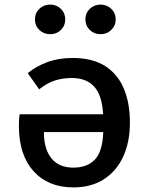

<svg xmlns="http://www.w3.org/2000/svg" viewBox="-20 -811 655 845"><path d="M300 -555.9Q387.2 -555.9 442.8 -520.3Q498.5 -484.6 525.1 -420.8Q551.8 -356.9 551.8 -271.8Q551.8 -186.2 522.3 -122.1Q492.8 -57.9 437.2 -22.1Q381.5 13.8 302.6 13.8Q192.3 13.8 127.7 -57.7Q63.1 -129.2 63.1 -256.9Q63.1 -269.7 63.8 -283.1Q64.6 -296.4 66.2 -308.2H433.8Q429.2 -391.8 394.6 -429.7Q360 -467.7 296.4 -467.7Q255.4 -467.7 220.8 -456.4Q186.2 -445.1 152.3 -417.9L102.1 -489.2Q140 -520 189 -537.9Q237.9 -555.9 300 -555.9ZM302.6 -73.3Q364.1 -73.3 397.7 -108.7Q431.3 -144.1 434.4 -229.7H173.3V-222.6Q174.9 -151.3 207.9 -112.3Q241 -73.3 302.6 -73.3ZM201 -660.5Q172.3 -660.5 153.1 -679.2Q133.8 -697.9 133.8 -725.6Q133.8 -753.3 153.1 -772.1Q172.3 -790.8 201 -790.8Q228.7 -790.8 247.9 -772.1Q267.2 -753.3 267.2 -725.6Q267.2 -697.9 247.9 -679.2Q228.7 -660.5 201 -660.5ZM422.1 -660.5Q394.4 -660.5 375.1 -679.2Q355.9 -697.9 355.9 -725.6Q355.9 -753.3 375.1 -772.1Q394.4 -790.8 422.1 -790.8Q450.3 -790.8 469.7 -772.1Q489.2 -753.3 489.2 -725.6Q489.2 -697.9 469.7 -679.2Q450.3 -660.5 422.1 -660.5Z"/></svg>

Font: Fira Code Medium
Style: Regular
Weight: 500
Designer: Carrois Corporate, Edenspiekermann AG, Nikita Prokopov
Foundry: Carrois Corporate, Edenspiekermann AG, Nikita Prokopov
Version: Version 6.002